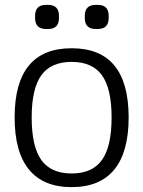

<svg xmlns="http://www.w3.org/2000/svg" viewBox="-20 -758 588 788"><path d="M40 -276Q40 -560 274 -560Q508 -560 508 -276Q508 -134 449 -62Q390 10 274 10Q158 10 99 -62Q40 -134 40 -276ZM438 -276Q438 -394 398.5 -449Q359 -504 274 -504Q189 -504 149.5 -449Q110 -394 110 -276Q110 -157 149.5 -101.5Q189 -46 274 -46Q359 -46 398.5 -101.5Q438 -157 438 -276ZM124 -684V-693Q124 -738 169 -738H177Q222 -738 222 -693V-684Q222 -639 177 -639H169Q124 -639 124 -684ZM328 -684V-693Q328 -738 373 -738H381Q426 -738 426 -693V-684Q426 -639 381 -639H373Q328 -639 328 -684Z"/></svg>

Font: Krub
Style: Regular
Weight: 400
Designer: Ekaluck Peanpanawate
Foundry: Cadson Demak Co.,Ltd.
Version: Version 1.000; ttfautohint (v1.6)